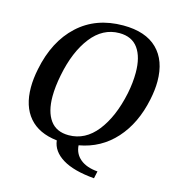

<svg xmlns="http://www.w3.org/2000/svg" viewBox="-125 -813 971 1075"><g transform="rotate(15 361.0 -275.5)"><path d="M722 -456Q722 -407 710 -350Q680 -204 596.5 -111.5Q513 -19 388 3Q391 52 427.5 82Q464 112 528 117L519 159Q399 149 334.5 109.5Q270 70 263 8Q156 -4 101 -68.5Q46 -133 46 -242Q46 -292 58 -350Q92 -519 195.5 -614.5Q299 -710 457 -710Q587 -710 654.5 -643.5Q722 -577 722 -456ZM592 -472Q592 -562 556 -612.5Q520 -663 447 -663Q351 -663 284.5 -577.5Q218 -492 190 -350Q176 -280 176 -224Q176 -136 211.5 -86.5Q247 -37 319 -37Q415 -37 482 -122Q549 -207 579 -350Q592 -414 592 -472Z"/></g></svg>

Font: Trirong SemiBold
Style: Italic
Weight: 600
Italic angle: -12°
Designer: Katatrad Team
Foundry: CadsonDemak
Version: Version 1.001